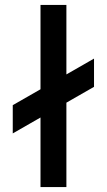

<svg xmlns="http://www.w3.org/2000/svg" viewBox="-20 -755 431 775"><path d="M31.5 -216.5V-330.5L359.5 -518.5V-404.5ZM143.5 0V-735H248V0Z"/></svg>

Font: Manrope ExtraLight SemiBold
Style: Regular
Weight: 600
Version: Version 4.504